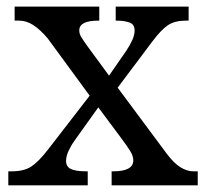

<svg xmlns="http://www.w3.org/2000/svg" viewBox="-20 -556 618 576"><path d="M383.8 -464.8Q383.8 -482.9 368.4 -488.5Q353 -494.1 330.1 -494.1H327.1V-536.1H545.9V-494.1H537.1Q504.4 -494.1 483.9 -480.5Q463.4 -466.8 436 -430.2L333 -293L480 -95.2Q502 -65.9 521.7 -54Q541.5 -42 560.1 -42H573.2V0H314.9V-42H319.8Q379.9 -42 379.9 -75.2Q379.9 -87.9 370.4 -103.3Q360.8 -118.7 341.8 -144L274.9 -233.9L205.1 -136.2Q195.8 -124 187 -106.2Q178.2 -88.4 178.2 -73.2Q178.2 -56.2 192.4 -49.1Q206.5 -42 240.2 -42H243.2V0H4.9V-42H14.2Q51.8 -42 73.5 -56.2Q95.2 -70.3 123 -106L249 -269L123 -440.9Q101.1 -466.8 80.3 -480.5Q59.6 -494.1 37.1 -494.1H23.9V-536.1H277.8V-494.1H274.9Q217.8 -494.1 217.8 -464.8Q217.8 -454.6 223.9 -444.6Q230 -434.6 241.2 -418.9L307.1 -329.1L358.9 -403.8Q370.1 -420.9 377 -436Q383.8 -451.2 383.8 -464.8Z"/></svg>

Font: Koh Santepheap
Style: Regular
Weight: 400
Designer: Danh Hong
Version: Version 2.002; ttfautohint (v1.8.3)